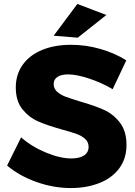

<svg xmlns="http://www.w3.org/2000/svg" viewBox="-20 -942 686 973"><path d="M325 -565Q291 -565 271.5 -552.5Q252 -540 252 -516Q252 -493 269 -477.5Q286 -462 311 -452.5Q336 -443 385 -428Q458 -407 505.5 -386Q553 -365 587 -321.5Q621 -278 621 -208Q621 -138 584 -88.5Q547 -39 482.5 -14Q418 11 339 11Q252 11 165.5 -19.5Q79 -50 16 -103L87 -246Q140 -199 212.5 -169Q285 -139 341 -139Q382 -139 405.5 -154Q429 -169 429 -198Q429 -222 411.5 -238Q394 -254 367.5 -263.5Q341 -273 293 -286Q221 -306 174 -326.5Q127 -347 93.5 -388.5Q60 -430 60 -499Q60 -564 94.5 -613Q129 -662 192.5 -688.5Q256 -715 340 -715Q416 -715 490 -693.5Q564 -672 620 -636L551 -490Q495 -523 431.5 -544Q368 -565 325 -565ZM372 -922 519 -866 374 -751 252 -761Z"/></svg>

Font: Montserrat arm2
Style: Bold
Weight: 700
Designer: Julieta Ulanovsky
Foundry: Julieta Ulanovsky
Version: Version 6.000